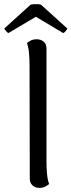

<svg xmlns="http://www.w3.org/2000/svg" viewBox="-46 -891 343 922"><path d="M143.1 11.2Q123.1 11.2 110 -0.8Q97 -12.8 97 -33.4L95.9 -577.4Q95.9 -606.9 93.5 -634.5Q91.1 -662.1 83.5 -684.2Q89.2 -689.5 101.1 -696Q112.9 -702.4 130.1 -702.4Q150.1 -702.4 163.7 -690.9Q177.2 -679.4 177.2 -658.2V-114.2Q177.2 -85.2 179.7 -57.1Q182.1 -29.1 189.7 -7.4Q183.9 -2.1 172.1 4.6Q160.2 11.2 143.1 11.2ZM151.2 -868.2 277.3 -754.1Q276.2 -750.1 269.9 -742.3Q263.5 -734.5 257.6 -732.1L126.4 -810.5L-5.8 -732.1Q-10.8 -734.5 -17.4 -742.3Q-24 -750.1 -25.5 -754.1L100.5 -868.2Q106.5 -870.1 116.5 -870.8Q126.4 -871.5 135.8 -871Q145.2 -870.5 151.2 -868.2Z"/></svg>

Font: Arima Thin
Style: Regular
Weight: 100
Designer: Joana Correia and Natanael Gama
Foundry: NDISCOVER
Version: Version 1.101;gftools[0.9.23]